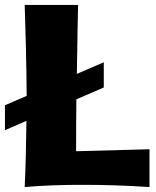

<svg xmlns="http://www.w3.org/2000/svg" viewBox="-32 -740 632 777"><path d="M388 -488 279 -441C281 -589 284 -720 284 -720H68C72 -600 75 -475 76 -352L-12 -314V-213L75 -251C74 -162 72 -72 68 17C147 10 225 8 302 8C393 8 484 11 573 17V-136L276 -128C276 -185 276 -260 277 -338L388 -386Z"/></svg>

Font: Galindo
Style: Regular
Weight: 400
Designer: Astigmatic (AOETI)
Foundry: Astigmatic (AOETI)
Version: Version 1.000